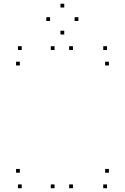

<svg xmlns="http://www.w3.org/2000/svg" viewBox="-20 -984 660 1014"><path d="M365.2 10V-10H345.2V10ZM365.2 -720V-740H345.2V-720ZM268.2 -720V-740H248.2V-720ZM268.2 10V-10H248.2V10ZM545.2 10V-10H525.2V10ZM555.2 -71.8V-91.8H535.2V-71.8ZM84.8 -71.8V-91.8H64.8V-71.8ZM94.8 10V-10H74.8V10ZM555.2 -638.2V-658.2H535.2V-638.2ZM545.2 -720V-740H525.2V-720ZM94.8 -720V-740H74.8V-720ZM84.8 -638.2V-658.2H64.8V-638.2ZM394 -873.2V-893.2H374V-873.2ZM319.3 -944.3V-964.3H299.3V-944.3ZM244.5 -873.2V-893.2H224.5V-873.2ZM319.3 -801.8V-821.8H299.3V-801.8Z"/></svg>

Font: Monaspace Krypton Dots Var
Style: Regular
Weight: 400
Designer: Riley Cran and the Lettermatic Team
Version: Version 1.100 (Monaspace Krypton Dots)